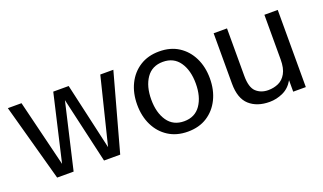

<svg xmlns="http://www.w3.org/2000/svg" viewBox="-60 -868 2043 1216"><g transform="rotate(-20 961.5 -260.0)"><path d="M165 0 22 -520H114L224 -71L328 -520H432L534 -71L645 -520H733L590 0H481L379 -444L276 0Z M1044 10Q969 10 914 -25Q859 -60 829 -121Q799 -182 799 -260Q799 -338 829 -399Q859 -460 914 -495Q969 -530 1044 -530Q1120 -530 1174.5 -495Q1229 -460 1259 -399Q1289 -338 1289 -260Q1289 -182 1259 -121Q1229 -60 1174.5 -25Q1120 10 1044 10ZM1044 -60Q1117 -60 1155.5 -115.5Q1194 -171 1194 -260Q1194 -349 1155.5 -404.5Q1117 -460 1044 -460Q971 -460 932.5 -404.5Q894 -349 894 -260Q894 -171 932.5 -115.5Q971 -60 1044 -60Z M1595 10Q1510 10 1459.5 -35.5Q1409 -81 1409 -180V-520H1499V-200Q1499 -122 1531 -92.5Q1563 -63 1612 -63Q1649 -63 1680.5 -77Q1712 -91 1731.5 -125.5Q1751 -160 1751 -219V-520H1841V0H1756V-77Q1729 -30 1685 -10Q1641 10 1595 10Z"/></g></svg>

Font: Hedvig Letters Sans
Style: Regular
Weight: 400
Designer: Alexander Örn & Tor Weibull
Foundry: Kanon Foundry
Version: Version 1.000; ttfautohint (v1.8.4.7-5d5b)